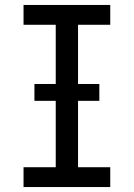

<svg xmlns="http://www.w3.org/2000/svg" viewBox="-20 -755 540 775"><path d="M75 0V-80H205V-655H75V-735H425V-655H295V-80H425V0ZM119 -348V-416H381V-348Z"/></svg>

Font: Iosevka SS10 Medium
Style: Regular
Weight: 500
Monospace: yes
Designer: Belleve Invis
Foundry: Belleve Invis
Version: Version 28.0.6; ttfautohint (v1.8.4)